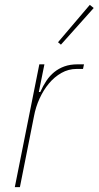

<svg xmlns="http://www.w3.org/2000/svg" viewBox="-20 -771 406 791"><path d="M41 0 142 -506H163L140 -392H146Q157 -417 171 -438Q185 -459 203.5 -474Q222 -489 245.5 -497.5Q269 -506 300 -506H326L322 -487H296Q262 -487 233 -470.5Q204 -454 181.5 -427Q159 -400 143 -365Q127 -330 120 -292L62 0ZM231 -587 219 -597 350 -751 366 -738Z"/></svg>

Font: IBM Plex Sans Condensed Thin
Style: Italic
Weight: 100
Width: 3
Italic angle: -11°
Designer: Mike Abbink, Paul van der Laan, Pieter van Rosmalen
Foundry: Bold Monday
Version: Version 1.3